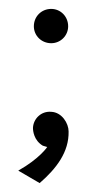

<svg xmlns="http://www.w3.org/2000/svg" viewBox="-20 -327 195 431"><path d="M95 -230C116 -230 133 -247 133 -268C133 -290 116 -307 95 -307C73 -307 56 -290 56 -268C56 -247 73 -230 95 -230ZM69 84C107 51 135 14 134 -32C134 -50 119 -75 95 -76C73 -78 55 -61 54 -40C54 -33 56 -12 76 0L86 3C86 3 69 29 21 56Z"/></svg>

Font: Advent Pro
Style: Medium
Weight: 500
Designer: Andreas Kalpakidis
Foundry: Andreas Kalpakidis
Version: Version 2.002 2008